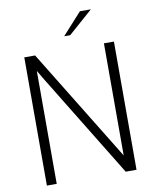

<svg xmlns="http://www.w3.org/2000/svg" viewBox="-103 -1048 914 1135"><g transform="rotate(-10 354.0 -480.5)"><path d="M456.1 -971.2H522L375 -841.8H338.9ZM144 9.8H85V-759.8H149.9L563 -86.9V-147.9V-759.8H623V9.8H558.1L179.2 -608.9L144 -668V-604Z"/></g></svg>

Font: Junction Light
Style: Regular
Weight: 300
Designer: Caroline Hadilaksono
Foundry: Caroline Hadilaksono
Version: Version 1.002